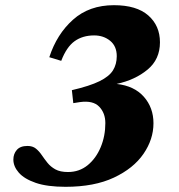

<svg xmlns="http://www.w3.org/2000/svg" viewBox="-20 -705 690 740"><path d="M242 -42Q285.5 -42 317.8 -68.2Q350 -94.5 368 -137.5Q386 -180.5 386 -230.5Q386 -269.5 362.2 -294Q338.5 -318.5 288 -311.5L262.5 -307.5L257 -357.5Q326 -373.5 363.5 -392Q401 -410.5 415.5 -434Q430 -457.5 430 -488.5Q430 -527 404.5 -547.8Q379 -568.5 343 -568.5Q298.5 -568.5 267.5 -546.2Q236.5 -524 216 -470.5L170 -484.5Q199 -573.5 261.5 -629.2Q324 -685 419 -685Q506.5 -685 551.5 -645.5Q596.5 -606 596.5 -542Q596.5 -476.5 548.8 -436.8Q501 -397 429.5 -381.5Q497.5 -374 534.5 -332Q571.5 -290 571.5 -230Q571.5 -168 533 -112Q494.5 -56 419 -20.5Q343.5 15 232.5 15Q162 15 117.8 -0.2Q73.5 -15.5 52.5 -39.5Q31.5 -63.5 31.5 -90Q31.5 -112 44.8 -127.2Q58 -142.5 86 -142.5Q106 -142.5 118.5 -132.2Q131 -122 141 -107.2Q151 -92.5 163 -77.5Q175 -62.5 193.5 -52.2Q212 -42 242 -42Z"/></svg>

Font: Newsreader 16pt ExtraBold
Style: Italic
Weight: 800
Italic angle: -17°
Designer: Hugues Gentile
Foundry: Production Type
Version: Version 1.003; ttfautohint (v1.8.3)